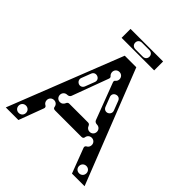

<svg xmlns="http://www.w3.org/2000/svg" viewBox="-213 -904 1034 1034"><g transform="rotate(45 304.0 -387.0)"><path d="M4 0H100L153 -142C156 -149 153 -156 147 -159C138 -163 132 -173 132 -184C132 -200 144 -212 160 -212C175 -212 186 -202 188 -187C189 -181 193 -176 203 -176H404C414 -176 418 -181 419 -187C421 -202 432 -212 447 -212C463 -212 475 -200 475 -184C475 -173 469 -163 460 -159C454 -156 451 -149 454 -142L508 0H604L348 -650H260ZM190 -226C174 -226 162 -238 162 -254C162 -270 174 -282 190 -282C198 -282 207 -286 210 -294L287 -502C290 -509 288 -515 284 -518C278 -523 274 -531 274 -540C274 -556 286 -568 302 -568C318 -568 330 -556 330 -540C330 -531 326 -523 319 -518C315 -515 314 -509 317 -502L396 -294C399 -286 408 -282 416 -282C432 -282 444 -270 444 -254C444 -238 432 -226 416 -226C403 -226 394 -234 390 -244C387 -252 382 -256 374 -256H232C224 -256 219 -252 216 -244C212 -234 203 -226 190 -226ZM74 -28C58 -28 46 -40 46 -56C46 -72 58 -84 74 -84C90 -84 102 -72 102 -56C102 -40 90 -28 74 -28ZM534 -28C518 -28 506 -40 506 -56C506 -72 518 -84 534 -84C550 -84 562 -72 562 -56C562 -40 550 -28 534 -28ZM194 -367C180 -373 174 -387 180 -401L200 -453C205 -467 218 -473 232 -468C246 -463 252 -449 246 -435L226 -383C221 -369 208 -362 194 -367ZM413 -367C399 -362 386 -369 381 -383L361 -435C355 -449 361 -463 375 -468C389 -473 402 -467 407 -453L427 -401C433 -387 427 -373 413 -367ZM180 -706H428V-774H180ZM250 -740C250 -755 261 -765 276 -765H332C347 -765 358 -755 358 -740C358 -725 347 -715 332 -715H276C261 -715 250 -725 250 -740Z"/></g></svg>

Font: Apfel Grotezk Brukt
Style: Regular
Weight: 300
Designer: Luigi Gorlero
Foundry: © 2023, Luigi Gorlero & Collletttivo
Version: Version 2.000;Glyphs 3.2 (3217)